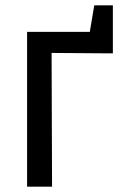

<svg xmlns="http://www.w3.org/2000/svg" viewBox="-20 -703 493 723"><path d="M309 -529 335 -683H405V-528ZM82 0V-583H174L176 0ZM127 -583H405V-502L127 -504Z"/></svg>

Font: Ruda Medium
Style: Regular
Weight: 500
Version: Version 2.001